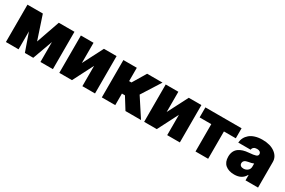

<svg xmlns="http://www.w3.org/2000/svg" viewBox="85 -1487 3605 2428"><g transform="rotate(30 1888.0 -272.5)"><path d="M387.8 -203.1 507.1 -545.5H735.8V0H554V-290.5L448.9 0H326.7L234.4 -262.8V0H49.7V-545.5H274.1Z M1014.2 -250 1166.2 -545.5H1350.9V0H1166.2V-296.9L1014.2 0H829.5V-545.5H1014.2Z M1450.3 0V-545.5H1646.3V-350.9H1680.4L1796.9 -545.5H2021.3L1846.6 -269.9L2022.7 0H1795.5L1690.3 -169H1646.3V0Z M2252.8 -250 2404.8 -545.5H2589.5V0H2404.8V-296.9L2252.8 0H2068.2V-545.5H2252.8Z M2647.7 -399.1V-545.5H3176.1V-399.1H3002.8V0H2818.2V-399.1Z M3386.4 8.5Q3304.7 8.5 3256.7 -31.6Q3208.8 -71.7 3208.8 -150.6Q3208.8 -194.2 3223.9 -226.7Q3239 -259.2 3267 -279.3Q3295.1 -299.4 3330.1 -310Q3365.1 -320.7 3409.1 -323.9Q3480.1 -329.2 3507.8 -339.1Q3535.5 -349.1 3535.5 -372.2V-373.6Q3535.5 -394.5 3519.5 -406.1Q3503.6 -417.6 3477.3 -417.6Q3448.5 -417.6 3431.3 -405.2Q3414.1 -392.8 3410.5 -367.9H3230.1Q3232.6 -405.9 3249.3 -438.7Q3266 -471.6 3296.2 -497.3Q3326.3 -523.1 3373.6 -537.8Q3420.8 -552.6 3480.1 -552.6Q3594.5 -552.6 3663 -501.8Q3731.5 -451 3731.5 -373.6V0H3548.3V-76.7H3544Q3497.9 8.5 3386.4 8.5ZM3450.3 -115.1Q3485.4 -115.1 3511.2 -136.4Q3536.9 -157.7 3536.9 -193.2V-238.6Q3507.8 -226.6 3458.8 -218.8Q3425.8 -213.4 3409.6 -198.7Q3393.5 -183.9 3393.5 -161.9Q3393.5 -139.6 3409.1 -127.3Q3424.7 -115.1 3450.3 -115.1Z"/></g></svg>

Font: Karasuma Gothic
Style: Black
Weight: 900
Designer: Rasmus Andersson / Ryoko Nishizuka
Foundry: Genbu
Version: Version 1.00